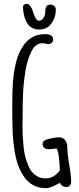

<svg xmlns="http://www.w3.org/2000/svg" viewBox="-20 -955 411 1001"><path d="M129 -7Q100 -31 76 -89Q61 -127 52 -196Q45 -252 45 -302Q44 -315 44 -347V-381V-421Q44 -464 47 -524Q51 -575 63 -628Q76 -680 101 -716Q126 -754 168 -770Q193 -777 215 -777Q257 -777 257 -749Q257 -738 249.5 -731.5Q242 -725 230 -725Q226 -725 216 -728L202 -730Q183 -730 168 -718.5Q153 -707 143 -685Q120 -637 112 -580Q101 -510 100 -458Q98 -413 98 -363V-336Q97 -322 97 -301Q97 -250 102 -201Q106 -143 124 -101Q140 -54 176 -35Q193 -25 218 -25Q262 -25 292 -67Q291 -102 287 -135.5Q283 -169 275 -181Q274 -181 270.5 -180.5Q267 -180 260 -179L236 -177Q202 -177 202 -206Q202 -215 212 -222Q222 -229 239 -232Q267 -239 289 -239Q309 -239 320 -224Q331 -209 331 -186Q331 -153 341 -96Q351 -40 351 -7Q351 4 344 12Q337 20 327 20Q302 20 293 -1V-2L271 9Q241 26 220 26Q165 26 129 -7ZM118 -841Q100 -876 100 -920Q100 -926 105.5 -930.5Q111 -935 119 -935Q130 -935 139 -922Q148 -909 153 -891Q158 -873 166 -860Q174 -847 182 -847Q198 -847 207 -862Q216 -877 216 -893Q216 -913 222 -922Q228 -931 244 -931Q255 -931 263 -923.5Q271 -916 271 -906Q271 -893 269 -881Q261 -845 240 -823Q219 -801 185 -801Q162 -801 144.5 -811.5Q127 -822 118 -841Z"/></svg>

Font: Amatic SC
Style: Bold
Weight: 700
Designer: Multiple Designers
Foundry: Vernon Adams
Version: Version 2.505